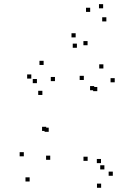

<svg xmlns="http://www.w3.org/2000/svg" viewBox="-20 -849 660 923"><path d="M522.3 -4V-24H502.3V-4ZM465.5 -64.8V-84.8H445.5V-64.8ZM481.8 -34.5V-54.5H461.8V-34.5ZM531.5 -453.3V-473.3H511.5V-453.3ZM477 -519.8V-539.8H457V-519.8ZM383 -464.5V-484.5H363V-464.5ZM214.2 -215.3V-235.3H194.2V-215.3ZM202.2 -219.5V-239.5H182.2V-219.5ZM244.2 -459V-479H224.2V-459ZM189.7 -536.7V-556.7H169.7V-536.7ZM130.5 -471.2V-491.2H110.5V-471.2ZM183.7 -392.5V-412.5H163.7V-392.5ZM157.5 -449.2V-469.2H137.5V-449.2ZM94.5 -97.5V-117.5H74.5V-97.5ZM122.5 23.5V3.5H102.5V23.5ZM221.5 -80.8V-100.8H201.5V-80.8ZM433 -415.2V-435.2H413V-415.2ZM447.7 -410.8V-430.8H427.7V-410.8ZM401.3 -75.7V-95.7H381.3V-75.7ZM466.2 53.7V33.7H446.2V53.7ZM343.7 -669.2V-689.2H323.7V-669.2ZM413.5 -791.8V-811.8H393.5V-791.8ZM475.8 -809V-829H455.8V-809ZM491.3 -746V-766H471.3V-746ZM401 -631.5V-651.5H381V-631.5ZM349.7 -619.3V-639.3H329.7V-619.3Z"/></svg>

Font: Monaspace Radon Dots Var
Style: Regular
Weight: 400
Designer: Riley Cran and the Lettermatic Team
Version: Version 1.100 (Monaspace Radon Dots)